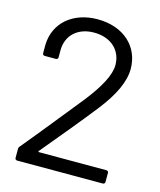

<svg xmlns="http://www.w3.org/2000/svg" viewBox="-107 -786 722 864"><g transform="rotate(15 253.5 -354.0)"><path d="M138 -67C212 -156 284 -242 349 -325C410 -403 442 -471 442 -530C442 -633 364 -708 241 -708C128 -708 46 -640 43 -537V-497C43 -491 47 -487 53 -487H105C111 -487 115 -491 115 -497V-528C114 -599 165 -646 241 -646C319 -646 371 -599 371 -529C371 -482 336 -419 277 -344C204 -254 129 -159 50 -64C46 -60 45 -57 45 -52V-10C45 -4 49 0 55 0H454C460 0 464 -4 464 -10V-52C464 -58 460 -62 454 -62H140C137 -62 136 -64 138 -67Z"/></g></svg>

Font: Elastic
Style: elastic
Weight: 400
Designer: Jeremy Tribby
Foundry: Tribby Type
Version: Version 1.422;hotconv 1.0.109;makeotfexe 2.5.65596